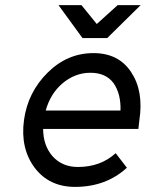

<svg xmlns="http://www.w3.org/2000/svg" viewBox="-20 -720 571 752"><path d="M209 -700 303 -571H400L531 -700H441L359 -626L299 -700ZM522 -215 526 -250Q543 -363 494 -437Q445 -512 346 -512Q244 -512 167 -436Q89 -359 74 -250Q59 -140 115 -64Q172 12 274 12Q395 12 477 -63L433 -120Q374 -66 285 -66Q223 -66 185 -109Q167 -130 158 -156.5Q149 -183 149 -215ZM334 -435Q395 -435 425 -394Q454 -352 452 -287H159Q177 -352 223 -392Q273 -435 334 -435Z"/></svg>

Font: Unageo
Style: Regular-Italic
Weight: 400
Designer: Richard Sepsi
Foundry: Richard Sepsi
Version: Version 2.000